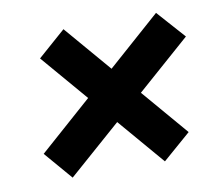

<svg xmlns="http://www.w3.org/2000/svg" viewBox="-60 -674 718 621"><g transform="rotate(-10 299.0 -364.0)"><path d="M571 -511 489 -603 316 -450 185 -603 94 -523 225 -370 52 -217 131 -125 304 -277 434 -125 526 -205 396 -357Z"/></g></svg>

Font: United Sans ExtraBold
Style: Italic
Weight: 800
Italic angle: -8°
Designer: Pablo Impallari, Rodrigo Fuenzalida (Modified by Dan O. Williams)
Version: Version 1.000;PS 001.000;hotconv 1.0.88;makeotf.lib2.5.64775